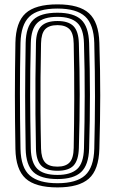

<svg xmlns="http://www.w3.org/2000/svg" viewBox="-20 -828 514 857"><path d="M236.5 8.5Q137.8 8.5 94.1 -31.5Q50.5 -71.5 48.8 -163.2Q47.8 -229.2 47.1 -287.5Q46.5 -345.8 46.5 -401.4Q46.5 -457 47.1 -514.6Q47.8 -572.2 48.8 -637Q50.5 -728.8 94.1 -768.6Q137.8 -808.5 236.5 -808.5Q333.8 -808.5 377.2 -768.8Q420.8 -729 423.5 -637.5Q425.5 -572.5 426.5 -515Q427.5 -457.5 427.4 -402Q427.2 -346.5 426.4 -288Q425.5 -229.5 423.5 -162.8Q420.8 -69.8 376.5 -30.6Q332.2 8.5 236.5 8.5ZM236.5 -10.2Q321 -10.2 359.8 -45.4Q398.5 -80.5 400.8 -164Q402.2 -226 403.1 -282.8Q404 -339.5 404 -395.2Q404 -451 403.2 -510.2Q402.5 -569.5 400.8 -636.5Q398.5 -719 360 -754.4Q321.5 -789.8 236.5 -789.8Q148.5 -789.8 111 -753.6Q73.5 -717.5 71.5 -636.5Q70.2 -578.5 69.6 -524Q69 -469.5 69 -413.6Q69 -357.8 69.6 -296.5Q70.2 -235.2 71.5 -164Q73.2 -78.8 113.4 -44.5Q153.5 -10.2 236.5 -10.2ZM236.5 -28.8Q161.8 -28.8 128.9 -60.1Q96 -91.5 94.5 -164Q93.5 -229.2 92.9 -287.4Q92.2 -345.5 92.2 -401.1Q92.2 -456.8 92.9 -514.4Q93.5 -572 94.5 -636.5Q96 -708.8 128.8 -740Q161.5 -771.2 236.5 -771.2Q309.2 -771.2 342.4 -740.1Q375.5 -709 377.8 -635.8Q379.5 -576.8 380.5 -519.9Q381.5 -463 381.5 -405.8Q381.5 -348.5 380.6 -288.9Q379.8 -229.2 377.8 -164.5Q375.5 -91.2 342.1 -60Q308.8 -28.8 236.5 -28.8ZM236.5 -47.2Q295 -47.2 324 -73.2Q353 -99.2 354.8 -165.2Q356.5 -226.8 357.2 -284.2Q358 -341.8 358.1 -398.4Q358.2 -455 357.5 -513.4Q356.8 -571.8 354.8 -635Q353 -700.5 324.2 -726.6Q295.5 -752.8 236.5 -752.8Q173.8 -752.8 146.2 -725.5Q118.8 -698.2 117.5 -635.8Q116 -571.5 115.2 -514.2Q114.5 -457 114.6 -401.6Q114.8 -346.2 115.4 -288.2Q116 -230.2 117.5 -164.5Q118.8 -102.5 146.1 -74.9Q173.5 -47.2 236.5 -47.2ZM236.5 -65.8Q186.2 -65.8 163.9 -89Q141.5 -112.2 140.5 -165.2Q138.8 -243 138.2 -320.2Q137.8 -397.5 138.2 -475.9Q138.8 -554.2 140.5 -635.5Q141.5 -689.5 164.8 -711.9Q188 -734.2 236.5 -734.2Q285.8 -734.2 308.1 -711.2Q330.5 -688.2 332 -634.8Q333.8 -574.8 334.8 -518.9Q335.8 -463 335.8 -407.1Q335.8 -351.2 334.9 -292.2Q334 -233.2 332 -167Q330.5 -113.5 308.8 -89.6Q287 -65.8 236.5 -65.8ZM236.5 -84.2Q273 -84.2 290.6 -102.9Q308.2 -121.5 309 -167.8Q310 -222 310.6 -275.9Q311.2 -329.8 311.4 -386Q311.5 -442.2 311 -503.2Q310.5 -564.2 309 -632.8Q308.2 -680 290 -697.9Q271.8 -715.8 236.5 -715.8Q199 -715.8 181.6 -697.4Q164.2 -679 163.2 -634.8Q161.5 -556.5 160.9 -481.9Q160.2 -407.2 160.8 -329.8Q161.2 -252.2 163.2 -165.5Q164.2 -122 181.2 -103.1Q198.2 -84.2 236.5 -84.2Z"/></svg>

Font: Big Shoulders Inline Text Thin
Style: Bold
Weight: 700
Version: Version 2.002